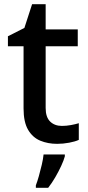

<svg xmlns="http://www.w3.org/2000/svg" viewBox="-20 -680 423 921"><path d="M277 -76Q298 -76 320 -80Q342 -84 358 -89V-9Q341 -1 312 4.5Q283 10 254 10Q210 10 173.5 -5Q137 -20 115 -57Q93 -94 93 -160V-458H18V-506L97 -546L134 -660H199V-539H353V-458H199V-162Q199 -118 220.5 -97Q242 -76 277 -76ZM291 70Q286 89 273.5 116Q261 143 245 170.5Q229 198 211 221H152V209Q159 191 166.5 164.5Q174 138 180.5 110Q187 82 189 61H291Z"/></svg>

Font: Noto Sans Tangsa Medium
Style: Regular
Weight: 500
Version: Version 1.504